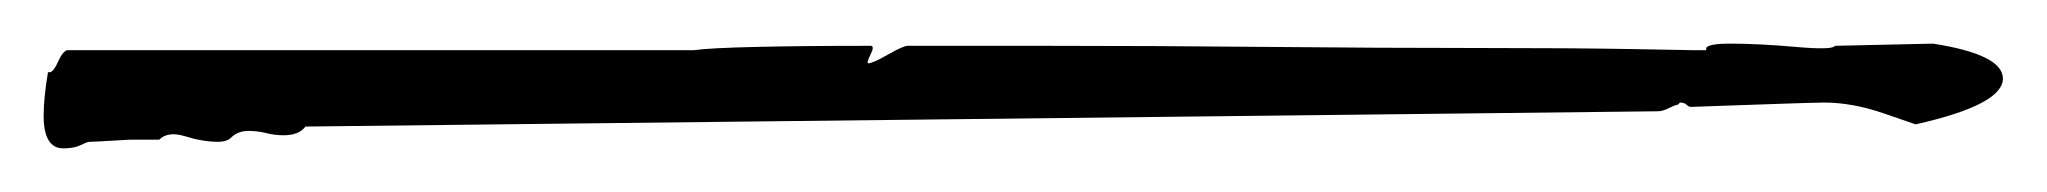

<svg xmlns="http://www.w3.org/2000/svg" viewBox="-27 133 938 88"><path d="M14 198Q13 198 10 199.5Q7 201 2 201Q-7 201 -7 186Q-7 182 -6.5 177Q-6 172 -5 166Q-3 167 -0.5 161.5Q2 156 4 156H291Q298 155 319.5 154.5Q341 154 372 154Q374 154 372 158Q370 162 371 162Q373 162 380 158Q387 154 389 154H452Q502 154 554 154.5Q606 155 650 155Q694 155 721.5 155.5Q749 156 749 156H755V155Q756 153 766 153Q779 153 796 154.5Q813 156 814 154L859 153Q891 158 891 169Q891 181 851 190Q851 190 836.5 185Q822 180 809 180Q806 180 791 180.5Q776 181 762 181.5Q748 182 748 182Q747 182 746 181Q745 180 743 180L742 181Q741 181 738 182.5Q735 184 733 184L113 191Q110 195 103 195Q99 195 95 194Q91 193 87 193Q82 193 79 196Q77 198 73 198Q66 198 58 195.5Q50 193 46 197H33Q32 197 24 197.5Q16 198 14 198Z"/></svg>

Font: Cherish
Style: Regular
Weight: 400
Designer: Robert E. Leuschke
Foundry: Robert E. Leuschke
Version: Version 1.005